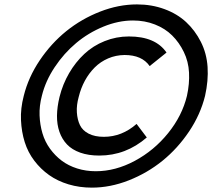

<svg xmlns="http://www.w3.org/2000/svg" viewBox="-20 -840 990 880"><path d="M606 -272 652.8 -210Q557.1 -127 435.1 -127Q385.3 -127 347.7 -140.4Q310.1 -153.8 287.1 -178Q264.2 -202.1 252.4 -235.8Q240.7 -269.5 241.2 -309.8Q241.7 -350.1 252.9 -396Q267.6 -454.6 296.9 -504.9Q326.2 -555.2 366.5 -592.8Q406.7 -630.4 459.7 -651.6Q512.7 -672.9 570.8 -672.9Q692.9 -672.9 743.2 -599.1L666 -537.1Q630.9 -587.9 550.8 -587.9Q510.7 -587.4 475.6 -572.3Q440.4 -557.1 414.1 -530.8Q387.7 -504.4 369.1 -470.2Q350.6 -436 340.8 -396Q330.1 -357.9 332.3 -324.7Q334.5 -291.5 346.4 -266.6Q358.4 -241.7 386.5 -227.3Q414.6 -212.9 456.1 -212.9Q538.6 -212.9 606 -272ZM836.9 -400.9Q849.1 -456.5 846.4 -507.3Q843.8 -558.1 822.5 -601.8Q801.3 -645.5 769 -677.5Q736.8 -709.5 690.2 -727.8Q643.6 -746.1 589.8 -746.1Q522.5 -746.1 453.6 -717.8Q384.8 -689.5 328.9 -642.6Q272.9 -595.7 230.7 -532.2Q188.5 -468.8 171.9 -400.9Q159.7 -354.5 161.4 -311Q163.1 -267.6 174.6 -229Q186 -190.4 209.2 -158.4Q232.4 -126.5 262.9 -103.5Q293.5 -80.6 333.5 -67.9Q373.5 -55.2 418.9 -55.2Q509.3 -55.2 597.9 -102.8Q686.5 -150.4 750.7 -230Q814.9 -309.6 836.9 -400.9ZM919.9 -400.9Q898.9 -315.4 846.7 -237.5Q794.4 -159.7 724.9 -103.3Q655.3 -46.9 570.3 -13.4Q485.4 20 400.9 20Q344.2 20 293.9 4.9Q243.7 -10.3 205.1 -37.6Q166.5 -64.9 137.2 -103.5Q107.9 -142.1 93.3 -188.7Q78.6 -235.4 76.2 -289.1Q73.7 -342.8 88.9 -400.9Q109.9 -485.8 162.1 -563.5Q214.4 -641.1 283.9 -697.3Q353.5 -753.4 438.5 -786.6Q523.4 -819.8 607.9 -819.8Q675.3 -819.8 733.6 -798.3Q792 -776.9 833 -738.8Q874 -700.7 900.6 -648.2Q927.2 -595.7 931.4 -533.2Q935.5 -470.7 919.9 -400.9Z"/></svg>

Font: Sinkin Sans 500 Medium Italic
Style: Regular
Weight: 500
Italic angle: -112°
Designer: Keith Bates
Foundry: K-Type
Version: Sinkin Sans (version 1.0)  by Keith Bates   •   © 2014   www